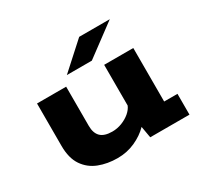

<svg xmlns="http://www.w3.org/2000/svg" viewBox="-150 -912 1174 1119"><g transform="rotate(-30 437.5 -352.0)"><path d="M343 10.5Q274.5 10.5 218 -11.5Q161.5 -33.5 127.8 -83Q94 -132.5 94 -215.5V-500.5H290V-237Q290 -188 314.8 -163.5Q339.5 -139 393.5 -139Q426.5 -139 458 -151.2Q489.5 -163.5 512.8 -183.2Q536 -203 545.5 -226V-500H741.5V-140H831V0H567L553.5 -77.5Q516 -39 461 -14.2Q406 10.5 343 10.5ZM495.5 -557H327.5L501 -714H707Z"/></g></svg>

Font: Trispace SemiExpanded ExtraBold
Style: Regular
Weight: 800
Width: 6
Designer: Tyler Finck
Foundry: Etcetera Type Company
Version: Version 1.210; ttfautohint (v1.8.3)